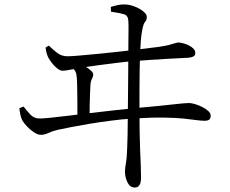

<svg xmlns="http://www.w3.org/2000/svg" viewBox="-20 -792 1040 869"><path d="M481.5 -760.8Q499.8 -766.2 516.7 -769.7Q533.6 -773.1 548.6 -771.6Q568.9 -770.8 591.3 -761.8Q613.6 -752.8 629 -740.1Q644.5 -727.5 644.5 -716Q644.5 -701.9 637.2 -693.6Q629.9 -685.4 624.9 -662.4Q618.7 -631.4 617.1 -603.6Q615.5 -575.8 613.7 -541.7Q612.7 -516.4 612.1 -476.3Q611.5 -436.3 611.3 -388.2Q611.2 -340.1 611.2 -290Q611.2 -239.8 612 -194.8Q612.7 -149.9 614.1 -115.8Q616.1 -78.4 617.2 -41.8Q618.3 -5.2 618.3 12.9Q618.3 34.1 611.4 45.4Q604.5 56.8 590.1 56.8Q568.3 56.8 557 33.4Q545.6 9.9 545.6 -15.7Q545.6 -30.6 549.9 -53Q554.1 -75.5 555.5 -118.9Q556.7 -138.2 557.4 -179.1Q558 -220.1 558.5 -271.8Q559 -323.5 559.5 -376.2Q560 -428.9 560.4 -472.6Q560.7 -516.3 560.7 -539.8Q560.7 -571.4 561.1 -601.8Q561.5 -632.3 561.7 -658Q561.9 -683.7 560.7 -699.3Q559.3 -722.3 540.6 -727.7Q521.9 -733.2 482.3 -739.1ZM263.3 -471.8Q252.7 -471.8 239.5 -482Q226.3 -492.2 215.3 -506.4Q204.2 -520.7 197.8 -533.2Q194 -540.7 190.8 -552.6Q187.6 -564.6 186.4 -577.1L201.3 -585.5Q219.9 -566.8 239.6 -552.1Q259.3 -537.3 285.3 -537.3Q301.3 -537.3 334.3 -540.1Q367.2 -542.9 409.9 -547Q452.6 -551.2 497.8 -555.9Q543 -560.6 584.6 -565.7Q626.2 -570.8 657 -574.6Q687.9 -578.3 700.2 -580.1Q729.5 -584.6 746.1 -588.9Q762.8 -593.3 772.1 -596.4Q781.4 -599.6 787.4 -599.6Q796.3 -599.6 809.4 -596.1Q822.5 -592.7 835 -586.3Q847.5 -580 855.8 -571.6Q864 -563.2 864 -552.4Q864 -540.5 854.3 -535.9Q844.6 -531.3 830.3 -530.5Q814.3 -529.7 785.8 -528.2Q757.4 -526.7 722.1 -524.9Q686.8 -523 651.3 -520.3Q615.8 -517.6 586.6 -515.4Q555.6 -513.2 511.9 -507.8Q468.2 -502.4 424.5 -496.7Q380.8 -491.1 348.5 -485.9Q328.8 -483.1 302.8 -477.4Q276.9 -471.8 263.3 -471.8ZM295 -505.1Q311 -504.7 323.1 -503.6Q335.2 -502.5 350.1 -497.3Q360.4 -494.1 372.3 -487Q384.2 -479.8 393 -471.3Q401.9 -462.7 401.9 -455.3Q401.9 -445.2 396.3 -435.6Q390.7 -426 389.3 -407.5Q388.1 -388.2 387.3 -364.8Q386.5 -341.4 385.9 -313.9Q385.3 -286.4 385.3 -253.5L330.3 -252.9Q330.3 -268 330.3 -290.8Q330.3 -313.6 330.1 -337.6Q329.9 -361.6 329.6 -382.1Q329.4 -402.5 329 -412.6Q328.6 -441.5 325.6 -455.7Q322.7 -469.9 314.8 -477.3Q307 -484.6 292 -491.7ZM67.7 -302.4 86.8 -309.7Q100.8 -291.2 117.4 -273.5Q133.9 -255.7 159.7 -255.7Q175.5 -255.7 210.5 -259.3Q245.6 -262.9 293.1 -268.7Q340.5 -274.4 392.3 -280.6Q444.1 -286.8 493.8 -292.4Q543.5 -298 582.8 -301.8Q650.9 -307.8 695.5 -312.3Q740.1 -316.8 767.1 -319.9Q794.1 -322.9 809.6 -324.3Q825.1 -325.7 835.7 -325.7Q845.9 -325.7 862.1 -321Q878.3 -316.2 894.9 -308Q911.5 -299.8 922.5 -289.7Q933.6 -279.5 933.6 -269.4Q933.6 -254.9 926.2 -250.1Q918.8 -245.3 907.7 -245.3Q892 -245.3 869.9 -248.3Q847.9 -251.3 812.5 -255.2Q777.1 -259 720.7 -259.8Q664.2 -260.6 578.1 -255.4Q532.4 -252.4 481.7 -245.8Q431 -239.2 383.6 -231.4Q336.2 -223.5 299.2 -216.2Q262.2 -208.9 242.8 -204.7Q218.6 -199.4 200.2 -190.6Q181.7 -181.8 165.2 -181.8Q150.3 -181.8 132.7 -193.8Q115.2 -205.7 101 -221Q86.9 -236.3 80.7 -247.4Q75.3 -258.8 72.3 -272.4Q69.3 -285.9 67.7 -302.4Z"/></svg>

Font: Noto Serif HK
Style: Regular
Weight: 200
Designer: Ryoko NISHIZUKA 西塚涼子 (kana & ideographs); Frank Grießhammer (Latin, Greek & Cyrillic); Wenlong ZHANG 张文龙 (bopomofo); San
Foundry: Adobe
Version: Version 2.001;hotconv 1.1.0;makeotfexe 2.6.0